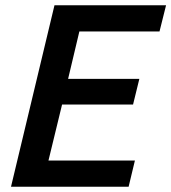

<svg xmlns="http://www.w3.org/2000/svg" viewBox="-20 -713 654 733"><path d="M22 0 188 -693H614L589 -593H283L240 -412H512L488 -314H217L165 -100H495L471 0Z"/></svg>

Font: Ubuntu Sans SemiBold
Style: Italic
Weight: 600
Italic angle: -13.5°
Designer: Dalton Maag Ltd
Foundry: Dalton Maag Ltd
Version: Version 1.006